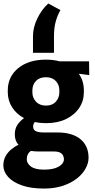

<svg xmlns="http://www.w3.org/2000/svg" viewBox="-20 -886 557 1120"><path d="M0 0ZM314.5 -113.3Q401.9 -113.3 449.2 -74.2Q496.6 -35.2 496.6 34.7Q496.6 65.4 479.2 97.2Q461.9 128.9 428.5 155.3Q395 181.6 346.7 197.8Q298.3 213.9 235.8 213.9Q159.7 213.9 106.9 195.1Q54.2 176.3 26.9 145.5Q-0.5 114.7 -0.5 79.1Q-0.5 49.8 11.7 26.9Q23.9 3.9 43.9 -13.2Q64 -30.3 87.9 -41.5Q66.4 -64 66.4 -102.5Q66.4 -135.7 82.3 -158.7Q98.1 -181.6 120.1 -196.8Q75.2 -221.2 50.3 -260.7Q25.4 -300.3 25.4 -347.7V-358.4Q25.4 -438.5 86.2 -488.3Q147 -538.1 247.6 -538.1Q291.5 -538.1 327.6 -528.3H499.5L500.5 -447.8L439.5 -456.1Q469.2 -414.1 469.2 -358.4V-347.7Q469.2 -297.4 442.1 -256.6Q415 -215.8 365.5 -191.7Q315.9 -167.5 248.5 -167.5Q214.4 -167.5 183.6 -174.3Q173.3 -164.1 173.3 -148.4Q173.3 -133.8 181.4 -126.2Q189.5 -118.7 203.4 -116Q217.3 -113.3 233.9 -113.3ZM168.9 -358.9V-346.7Q168.9 -315.9 189.9 -293Q210.9 -270 248.5 -270Q285.2 -270 305.7 -293Q326.2 -315.9 326.2 -346.7V-358.9Q326.2 -392.1 305.2 -413.8Q284.2 -435.5 247.6 -435.5Q210.4 -435.5 189.7 -413.8Q168.9 -392.1 168.9 -358.9ZM235.8 103.5Q277.3 103.5 303 94.5Q328.6 85.4 340.8 71.5Q353 57.6 353 43.5Q353 32.2 348.1 21.7Q343.3 11.2 330.6 4.4Q317.9 -2.4 293.9 -2.4H202.6Q180.7 -2.4 160.2 -5.9Q136.2 10.7 136.2 43Q136.2 67.4 160.6 85.4Q185.1 103.5 235.8 103.5ZM172.4 -675.3Q172.4 -726.1 198 -778.8Q223.6 -831.5 261.7 -865.7L332.5 -827.1Q315.4 -797.4 305.2 -761Q294.9 -724.6 294.9 -675.3V-578.1H172.4Z"/></svg>

Font: Robert Sans Black
Style: Regular
Weight: 900
Designer: Christian Robertson (extended by Adam Twardoch)
Foundry: Google
Version: Version 12.135;April 2, 2019;FontCreator 11.5.0.2425 64-bit;